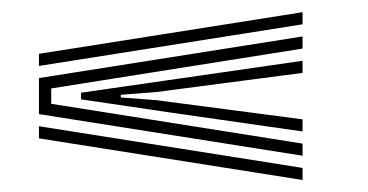

<svg xmlns="http://www.w3.org/2000/svg" viewBox="-20 -533 604 315"><path d="M476.4 -493.1 43.9 -424.8V-444.7L476.4 -513ZM476.4 -277.5 43.9 -345.8V-404.9L476.4 -473.2V-453.3L64 -387.9V-362.7L476.4 -297.4ZM476.4 -317.3 256.7 -348.8 112.9 -370V-380.9L256.7 -401.6L476.4 -433.3V-413.4L236.4 -382L178.2 -377.5V-373.1L236.4 -368.7L476.4 -337.2ZM476.4 -237.7 43.9 -306V-325.9L476.4 -257.5Z"/></svg>

Font: Big Shoulders Inline Display SC Thin
Style: Regular
Weight: 100
Designer: Patric King
Foundry: XO Type Co
Version: Version 2.002